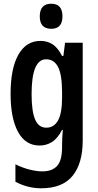

<svg xmlns="http://www.w3.org/2000/svg" viewBox="-20 -773 526 1033"><path d="M198 -553Q233 -553 261.5 -535.5Q290 -518 314 -472H321L330 -543H425V-17Q425 106 370.5 173Q316 240 202 240Q129 240 63 205V111Q104 131 141.5 140Q179 149 208 149Q260 149 287 120Q314 91 314 17V7Q314 -33 318 -74H314Q289 -27 259 -8.5Q229 10 193 10Q117 10 77 -63.5Q37 -137 37 -268Q37 -405 79 -479Q121 -553 198 -553ZM228 -454Q150 -454 150 -267Q150 -174 169 -130Q188 -86 229 -86Q270 -86 292 -124.5Q314 -163 314 -250V-274Q314 -371 292.5 -412.5Q271 -454 228 -454ZM256 -753Q316 -753 316 -685Q316 -618 256 -618Q194 -618 194 -685Q194 -753 256 -753Z"/></svg>

Font: Noto Sans Gujarati UI ExtraCondensed SemiBold
Style: Regular
Weight: 600
Width: 2
Designer: Jelle Bosma - Monotype Design Team, Universal Thirst
Foundry: Monotype Imaging Inc.
Version: Version 2.106; ttfautohint (v1.8.4.7-5d5b)